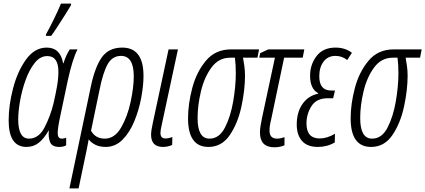

<svg xmlns="http://www.w3.org/2000/svg" viewBox="-20 -805 2359 1065"><path d="M264 -606Q276 -622 298.5 -656.5Q321 -691 342.5 -725Q364 -759 373 -775L375 -785H318Q305 -752 279.5 -700Q254 -648 236 -616L234 -606ZM249 -80H251Q247 -45 257.5 -17.5Q268 10 309 10Q332 10 347 1V-41Q335 -36 323 -36Q300 -36 300 -66Q300 -94 313 -155L356 -359Q382 -477 410 -531H367Q347 -501 332 -454H330Q315 -541 239 -541Q172 -541 124.5 -475Q77 -409 52.5 -315Q28 -221 28 -137Q28 10 127 10Q166 10 195 -13Q224 -36 249 -80ZM81 -143Q81 -187 91.5 -246.5Q102 -306 122.5 -362.5Q143 -419 173 -456.5Q203 -494 242 -494Q304 -494 304 -407Q304 -369 296 -324.5Q288 -280 277 -232Q260 -162 227.5 -99Q195 -36 141 -36Q81 -36 81 -143Z M485 -80 532 -306Q551 -402 577 -448.5Q603 -495 651 -495Q722 -495 722 -382Q722 -321 704.5 -239.5Q687 -158 651.5 -97Q616 -36 561 -36Q509 -36 485 -80ZM416 240 460 30Q463 12 466.5 -3Q470 -18 472 -32Q485 -14 509 -2Q533 10 566 10Q620 10 660 -30.5Q700 -71 725.5 -133.5Q751 -196 763.5 -263.5Q776 -331 776 -384Q776 -541 658 -541Q583 -541 544.5 -486.5Q506 -432 483 -321L365 240Z M935 -1 936 -45Q915 -37 897 -37Q870 -37 870 -68Q870 -82 878 -117L967 -531H915L827 -120Q818 -79 818 -58Q818 10 884 10Q911 10 935 -1Z M1339 -385Q1339 -412 1335.5 -438Q1332 -464 1328 -485H1408L1417 -531H1261Q1175 -531 1122.5 -468.5Q1070 -406 1046.5 -317Q1023 -228 1023 -149Q1023 10 1136 10Q1210 10 1254.5 -55.5Q1299 -121 1319 -213.5Q1339 -306 1339 -385ZM1076 -150Q1076 -220 1094.5 -298Q1113 -376 1153 -430.5Q1193 -485 1257 -485H1283Q1288 -448 1288 -399Q1288 -327 1273.5 -242.5Q1259 -158 1227.5 -97Q1196 -36 1142 -36Q1076 -36 1076 -150Z M1558 1V-44Q1548 -41 1538 -38.5Q1528 -36 1517 -36Q1475 -36 1475 -80Q1475 -94 1477 -108Q1479 -122 1484 -142L1556 -485H1659L1668 -531H1468L1423 -510L1418 -485H1505L1433 -149Q1422 -98 1422 -70Q1422 12 1502 12Q1532 12 1558 1Z M1837 -15 1838 -63Q1794 -37 1753 -37Q1680 -37 1680 -121Q1680 -172 1707.5 -216Q1735 -260 1798 -260H1828L1838 -303H1816Q1751 -303 1751 -382Q1751 -432 1775 -463.5Q1799 -495 1841 -495Q1877 -495 1906 -472L1932 -512Q1895 -541 1841 -541Q1772 -541 1736 -494Q1700 -447 1700 -385Q1700 -312 1745 -288L1744 -285Q1690 -274 1658 -228.5Q1626 -183 1626 -114Q1626 -57 1655 -23.5Q1684 10 1743 10Q1795 10 1837 -15Z M2241 -385Q2241 -412 2237.5 -438Q2234 -464 2230 -485H2310L2319 -531H2163Q2077 -531 2024.5 -468.5Q1972 -406 1948.5 -317Q1925 -228 1925 -149Q1925 10 2038 10Q2112 10 2156.5 -55.5Q2201 -121 2221 -213.5Q2241 -306 2241 -385ZM1978 -150Q1978 -220 1996.5 -298Q2015 -376 2055 -430.5Q2095 -485 2159 -485H2185Q2190 -448 2190 -399Q2190 -327 2175.5 -242.5Q2161 -158 2129.5 -97Q2098 -36 2044 -36Q1978 -36 1978 -150Z"/></svg>

Font: Noto Sans Display Condensed Light
Style: Italic
Weight: 300
Width: 3
Designer: Monotype Design team
Foundry: Monotype Imaging Inc.
Version: 1.000